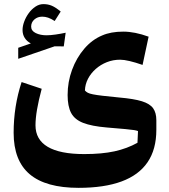

<svg xmlns="http://www.w3.org/2000/svg" viewBox="-20 -647 813 924"><path d="M666.1 -334.6 695.2 -470.5Q628.5 -494.8 573.1 -494.8Q513 -494.8 471.2 -476.2Q422.8 -456 385.4 -412.3Q348 -368.6 326.7 -310.8Q305.4 -252.9 305.4 -189.6Q305.4 -135.8 322.1 -103.8Q338.9 -71.8 380 -55.7Q421.2 -39.6 493.7 -33.5Q553.5 -28.6 583.3 -25.8Q613 -23 625.2 -21Q637.3 -19 644.1 -16.3L641.6 40.1Q592 67.8 531.3 81.2Q470.5 94.5 385.3 94.5Q268.5 94.5 209.6 59.6Q150.8 24.8 150.8 -44.1Q150.8 -108.8 180.7 -219.7L84 -252.1Q45.6 -135.5 45.6 -8.1Q45.6 126 123 191.5Q200.5 257 358.2 257Q481.5 257 564.8 226.3Q648.1 195.6 690.2 133.7Q732.4 71.7 732.4 -22.3V-68.5Q732.4 -104.2 717 -125.9Q701.6 -147.6 662.9 -159.7Q624.1 -171.7 553.5 -177.8Q504.3 -182.6 474.1 -186.1Q444 -189.6 427.3 -193Q410.6 -196.3 402.4 -200.7Q394.2 -205.1 388.7 -211.6Q389.7 -241.3 403.5 -267.9Q417.4 -294.6 440.9 -315.3Q464.3 -336 494.4 -347.9Q524.5 -359.7 557.9 -359.7Q576.1 -359.7 603.7 -353.2Q631.3 -346.7 666.1 -334.6ZM129.9 -519Q129.9 -539.5 145.3 -553.2Q160.8 -566.8 183.2 -566.8Q197.5 -566.8 211.6 -562Q225.7 -557.2 243.1 -545.9L272.1 -591.5Q247.6 -611.6 229.4 -619.4Q211.2 -627.2 189 -627.2Q168.8 -627.2 150.6 -615.1Q132.4 -603 118.4 -583.8Q104.4 -564.6 96.5 -543.1Q88.5 -521.7 88.5 -502.5Q88.5 -481 98.9 -464.6Q109.3 -448.1 128.4 -438L67.7 -417V-364L243.2 -424.2L286.9 -423.7L296 -489.5Q271.4 -484.2 246.8 -480.7Q222.3 -477.2 203.5 -477.2Q174 -477.2 151.9 -487.9Q129.9 -498.6 129.9 -519Z"/></svg>

Font: Pinar-VF-FD
Style: Regular
Weight: 300
Designer: Amin Abedi
Version: Version 3.0